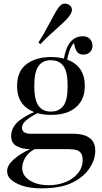

<svg xmlns="http://www.w3.org/2000/svg" viewBox="-20 -840 558 1048"><path d="M101.1 77.1Q101.1 107.4 122.6 128.9Q164.6 170.9 247.1 170.9Q291.5 170.9 334 155.3Q376.5 139.6 403.8 107.4Q431.2 75.2 431.2 33.2Q431.2 -8.8 401.4 -19.5Q384.8 -25.4 355 -25.9H168.9Q136.7 -9.3 119.1 18.6Q101.6 46.9 101.1 77.1ZM257.8 -231Q302.7 -231 326.2 -262.7Q349.6 -294.4 349.1 -371.1Q349.6 -447.8 326.2 -479.5Q302.7 -511.2 257.8 -511.2Q212.9 -511.7 190.4 -479.5Q167 -447.3 167 -371.1Q167 -294.9 190.4 -262.7Q213.9 -230.5 257.8 -231ZM100.1 -143.1Q100.1 -109.9 147.9 -109.9H382.8Q435.5 -109.9 467.8 -87.9Q500 -65.9 500 -17.6Q500 30.8 468.8 78.1Q437.5 125.5 375 156.7Q311.5 188 208 188Q104.5 188.5 47.4 146.5Q19 126 19 93.8Q18.6 62.5 54.7 30.3Q90.8 -2 144.5 -25.9H141.1Q103.5 -25.9 72.3 -42Q41 -58.1 41 -97.2Q41 -136.2 69.3 -167Q97.7 -197.8 166 -228.5Q73.2 -264.6 73.2 -371.1Q73.2 -450.2 124 -489.3Q174.8 -528.3 257.8 -528.8Q296.9 -528.8 328.6 -520Q350.1 -642.1 432.1 -642.1Q457 -642.1 470.7 -627.4Q484.4 -612.3 484.9 -590.8Q484.9 -569.3 471.2 -555.7Q457.5 -542 434.6 -542Q411.6 -542 400.4 -557.6Q389.2 -573.2 383.8 -605Q369.1 -591.8 359.4 -563Q349.6 -534.2 346.7 -514.6Q442.9 -479.5 442.9 -371.1Q442.9 -317.4 418.9 -282.2Q372.1 -212.4 257.8 -212.9Q217.3 -212.9 184.1 -222.2Q143.6 -201.2 122.1 -182.6Q100.6 -164.1 100.1 -143.1ZM372.6 -785.2Q372.6 -756.8 308.1 -700.7Q243.7 -644.5 200.7 -599.1L189.9 -607.9Q221.7 -658.2 253.4 -718.8Q284.7 -779.3 300.3 -799.8Q315.9 -820.3 332.5 -820.3Q349.1 -820.3 360.8 -811Q372.6 -801.8 372.6 -785.2Z"/></svg>

Font: PlayfairDisplay-Regular
Style: Regular
Weight: 400
Designer: Claus Eggers Sørensen
Foundry: Claus Eggers Sørensen
Version: Version 1.002;PS 001.002;hotconv 1.0.70;makeotf.lib2.5.58329